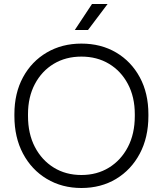

<svg xmlns="http://www.w3.org/2000/svg" viewBox="-20 -929 814 960"><path d="M387 11Q290 11 214 -34.5Q138 -80 95 -161Q52 -242 52 -349V-358Q52 -463 95 -542.5Q138 -622 214 -666.5Q290 -711 387 -711Q485 -711 560.5 -666.5Q636 -622 679 -542.5Q722 -463 722 -358V-349Q722 -242 679 -161Q636 -80 560.5 -34.5Q485 11 387 11ZM387 -54Q465 -54 525 -91Q585 -128 619.5 -194Q654 -260 654 -349V-358Q654 -444 619.5 -509Q585 -574 525 -610Q465 -646 387 -646Q309 -646 249 -610Q189 -574 154.5 -509Q120 -444 120 -358V-349Q120 -260 154.5 -194Q189 -128 249 -91Q309 -54 387 -54ZM354 -779 440 -909H518L420 -779Z"/></svg>

Font: SUSE Light
Style: Regular
Weight: 300
Designer: Rene Bieder
Foundry: SUSE
Version: Version 1.000